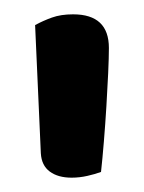

<svg xmlns="http://www.w3.org/2000/svg" viewBox="-20 -648 201 268"><path d="M121 -408Q113 -405 102 -402.5Q91 -400 80 -400Q61 -400 49.5 -408.5Q38 -417 37 -434L29 -613Q40 -619 52.5 -623.5Q65 -628 82 -628Q132 -628 132 -581Q132 -568 131 -546Q130 -524 128.5 -499.5Q127 -475 125 -450.5Q123 -426 121 -408Z"/></svg>

Font: Baloo Da 2 Medium
Style: Regular
Weight: 500
Designer: Noopur Datye, Sulekha Rajkumar and Ek Type
Foundry: Ek Type
Version: Version 1.640;hotconv 1.0.111;makeotfexe 2.5.65597; ttfautoh